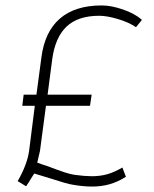

<svg xmlns="http://www.w3.org/2000/svg" viewBox="-20 -674 565 706"><path d="M443 -24Q413 -5 383 3.5Q353 12 318 12Q288 12 252 6Q236 4 211.5 -3.5Q187 -11 178 -14L106 -36L95 -19Q87 -5 76 11L45 -8Q80 -69 87 -119L108 -285H62L67 -326H114L132 -461Q144 -557 200 -605.5Q256 -654 354 -654Q389 -654 432.5 -639Q476 -624 502 -601L480 -574Q454 -592 413.5 -604Q373 -616 345 -616Q267 -616 225 -576.5Q183 -537 172 -456L155 -326H317L311 -285H149L127 -119L117 -76Q135 -69 152 -64Q194 -48 217 -40.5Q240 -33 255 -31Q293 -26 317 -26Q349 -26 375 -33.5Q401 -41 430 -58Z"/></svg>

Font: Bellota Text Light
Style: Italic
Weight: 300
Italic angle: -7.5°
Designer: Kemie Guaida
Foundry: Kemie Guaida
Version: Version 4.001